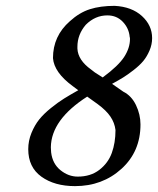

<svg xmlns="http://www.w3.org/2000/svg" viewBox="-20 -630 543 660"><path d="M247.1 -22.9Q291.5 -22.9 321.5 -46.1Q351.6 -69.3 364.3 -104.2Q377 -139.2 377 -183.1Q374 -208 359.6 -229.2Q345.2 -250.5 315.9 -272L279.8 -297.9Q156.2 -218.8 154.8 -124Q154.8 -120.1 155.3 -114Q155.8 -107.9 155.8 -106Q160.6 -66.9 188 -44.9Q215.3 -22.9 247.1 -22.9ZM349.1 -577.1Q307.1 -577.1 274.9 -544.9Q246.1 -511.2 246.1 -469.2V-462.9Q248 -423.3 293 -391.1Q298.8 -386.7 306.2 -380.9L333 -363.8Q387.2 -403.8 407 -434.6Q426.8 -465.3 426.8 -496.1Q426.8 -501 425.8 -502.9Q423.3 -532.7 402.3 -554.9Q381.3 -577.1 349.1 -577.1ZM502.9 -499Q502.9 -477.1 493.9 -456.1Q484.9 -435.1 472.2 -419.9Q459.5 -404.8 439 -388.9Q418.5 -373 403.1 -363.5Q387.7 -354 365.2 -341.8L403.8 -314.9Q432.1 -300.8 447.5 -268.6Q462.9 -236.3 462.9 -202.1Q462.9 -108.9 397.5 -49.6Q332 9.8 237.8 9.8Q167.5 9.8 122.3 -22.7Q77.1 -55.2 77.1 -117.2Q77.1 -146 88.1 -172.9Q99.1 -199.7 114.7 -219.2Q130.4 -238.8 155.3 -258.8Q180.2 -278.8 200.7 -291.5Q221.2 -304.2 249 -319.8L230 -334Q166 -380.9 162.1 -430.2Q162.1 -506.3 220.2 -557.1Q252.9 -586.9 289.1 -598.4Q325.2 -609.9 374 -609.9Q432.6 -606.9 467.8 -575Q502.9 -543 502.9 -499Z"/></svg>

Font: Common Serif Medium
Style: Italic
Weight: 500
Italic angle: -12°
Designer: Philipp H. Poll, Khaled Hosny
Foundry: Stefan Peev, Context Ltd.
Version: Version 1.026